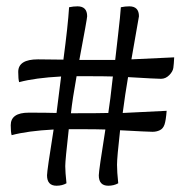

<svg xmlns="http://www.w3.org/2000/svg" viewBox="-20 -633 575 612"><path d="M206.1 -272Q298.8 -272 325.2 -272.9Q331.1 -309.1 339.8 -389.2Q314 -390.1 254.9 -390.1H224.1Q210.9 -316.9 206.1 -272ZM466.3 -212.9Q453.1 -212.9 362.8 -217.8Q353 -130.9 353 -107.9Q353 -85 356.9 -48.8Q342.8 -41 325.2 -41Q294.9 -41 294.9 -74.2Q294.9 -88.9 315.9 -220.2Q290 -221.2 231 -221.2H199.2Q188 -122.1 188 -103.5Q188 -85 191.9 -48.8Q178.2 -41 160.2 -41Q129.9 -41 129.9 -74.2Q129.9 -88.9 150.9 -220.2Q67.9 -215.8 17.1 -202.1Q14.2 -211.9 14.2 -233.9Q14.2 -273.9 71.8 -273.9Q128.9 -273.9 160.2 -272.9L174.8 -389.2Q91.8 -384.8 41 -371.1Q38.1 -380.9 38.1 -403.8Q38.1 -443.8 101.1 -443.8L182.1 -442.9Q196.8 -553.2 200.2 -609.9Q213.9 -612.8 227.1 -612.8Q257.8 -612.8 257.8 -581.1Q257.8 -574.2 232.9 -441.9H347.2Q348.1 -451.2 356 -518.6Q363.8 -585.9 365.2 -609.9Q378.9 -612.8 392.1 -612.8Q422.9 -612.8 422.9 -581.1Q422.9 -579.1 398.9 -443.8Q517.1 -449.2 535.2 -450.2Q534.2 -428.2 532.5 -416.5Q530.8 -404.8 519.3 -393.3Q507.8 -381.8 493.2 -381.8Q478 -381.8 388.2 -387.2Q378.9 -333 371.1 -272.9Q461.9 -276.9 511.2 -279.8Q508.8 -249 504.4 -236.1Q500 -223.1 489.5 -218Q479 -212.9 466.3 -212.9Z"/></svg>

Font: Sukar
Style: Regular
Weight: 400
Designer: Dario Muhafara - Ghiath Alsory
Foundry: Dario Muhafara - Ghiath Alsory
Version: Version 1.00 March 17, 2016, initial release